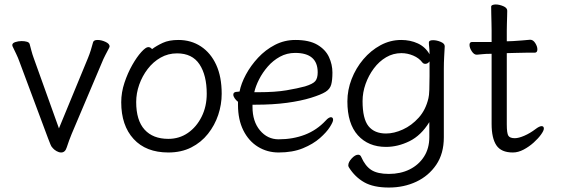

<svg xmlns="http://www.w3.org/2000/svg" viewBox="-20 -665 2540 860"><path d="M374 -405Q381 -422 386.5 -439.5Q392 -457 397 -476Q400 -486 417 -486Q434 -486 452.5 -477.5Q471 -469 471 -457Q471 -455 469 -451Q462 -438 452 -418.5Q442 -399 437 -386L301 -65Q295 -51 289.5 -35.5Q284 -20 279 -5Q272 18 254 18Q244 18 233.5 12Q223 6 217 -1Q209 -9 206 -18Q203 -27 195 -46L67 -389Q61 -406 53 -422.5Q45 -439 36 -458Q35 -460 35 -463Q35 -472 48.5 -476.5Q62 -481 77 -481Q90 -481 100.5 -478Q111 -475 113 -467Q116 -456 120.5 -438.5Q125 -421 131 -405L244 -90Z M661 -445Q681 -460 709 -473Q737 -486 779 -486Q836 -486 880 -457Q924 -428 948.5 -374.5Q973 -321 973 -245Q973 -197 957.5 -150.5Q942 -104 911.5 -65.5Q881 -27 836.5 -4.5Q792 18 734 18Q634 18 578.5 -42.5Q523 -103 523 -207Q523 -251 537.5 -294.5Q552 -338 572.5 -374Q593 -410 613 -432Q633 -454 644 -454Q654 -454 661 -445ZM734 -43Q783 -43 821.5 -69.5Q860 -96 883 -142Q906 -188 906 -245Q906 -328 873.5 -377Q841 -426 773 -426Q733 -426 699.5 -407Q666 -388 641.5 -356Q617 -324 603.5 -285.5Q590 -247 590 -208Q590 -126 627.5 -84.5Q665 -43 734 -43Z M1111 -196V-186Q1111 -121 1144.5 -81Q1178 -41 1228 -41Q1292 -41 1345.5 -61.5Q1399 -82 1439 -125Q1446 -133 1452 -136.5Q1458 -140 1462 -140Q1472 -140 1472 -128Q1472 -119 1457.5 -96Q1443 -73 1413 -46.5Q1383 -20 1337 -1Q1291 18 1228 18Q1177 18 1135.5 -7.5Q1094 -33 1070 -81Q1046 -129 1046 -195V-209Q1037 -216 1031 -225Q1025 -234 1025 -241Q1025 -254 1044 -254Q1045 -254 1048.5 -254.5Q1052 -255 1053 -255Q1060 -291 1081.5 -331Q1103 -371 1136 -406.5Q1169 -442 1211.5 -464Q1254 -486 1303 -486Q1365 -486 1401.5 -464.5Q1438 -443 1453.5 -409.5Q1469 -376 1469 -340Q1469 -306 1463.5 -286Q1458 -266 1438 -253.5Q1418 -241 1373 -227Q1328 -213 1265.5 -204.5Q1203 -196 1124 -196ZM1139 -252Q1213 -252 1263 -260.5Q1313 -269 1346 -278Q1382 -289 1392.5 -302Q1403 -315 1403 -341Q1403 -428 1302 -428Q1265 -428 1234 -411Q1203 -394 1179.5 -367Q1156 -340 1140.5 -309.5Q1125 -279 1119 -252Z M1903 -118Q1866 -58 1814 -32.5Q1762 -7 1709 -7Q1630 -7 1583 -59Q1536 -111 1536 -211Q1536 -262 1555 -311Q1574 -360 1607.5 -399.5Q1641 -439 1684.5 -462.5Q1728 -486 1777 -486Q1818 -486 1851.5 -470.5Q1885 -455 1904 -422Q1904 -441 1902.5 -453Q1901 -465 1901 -475Q1901 -485 1920 -485Q1936 -485 1954 -477.5Q1972 -470 1972 -458V-457Q1971 -438 1969.5 -411Q1968 -384 1968 -358V-50Q1968 23 1934 73Q1900 123 1844.5 149Q1789 175 1722 175Q1653 175 1611.5 151.5Q1570 128 1543 85Q1540 80 1540 76Q1540 61 1555.5 44.5Q1571 28 1584 28Q1594 28 1598 38Q1616 79 1643.5 96.5Q1671 114 1722 114Q1774 114 1814.5 94Q1855 74 1879 37Q1903 0 1903 -51ZM1904 -390Q1896 -379 1885 -379Q1877 -379 1872 -385Q1857 -405 1831 -416Q1805 -427 1778 -427Q1741 -427 1709.5 -408.5Q1678 -390 1654.5 -358.5Q1631 -327 1617.5 -289Q1604 -251 1604 -212Q1604 -133 1630.5 -100Q1657 -67 1709 -67Q1745 -67 1784.5 -85Q1824 -103 1855.5 -138Q1887 -173 1899 -225Q1902 -236 1903 -263Q1904 -290 1904 -324Q1904 -358 1904 -390Z M2182 -424H2178Q2156 -424 2143 -422.5Q2130 -421 2116 -420H2115Q2103 -420 2093 -435.5Q2083 -451 2083 -464Q2083 -477 2095 -477H2182V-528Q2182 -538 2181.5 -559Q2181 -580 2180.5 -602Q2180 -624 2180 -635Q2180 -640 2186 -642.5Q2192 -645 2200 -645Q2216 -645 2234 -637.5Q2252 -630 2252 -617Q2252 -609 2251.5 -592.5Q2251 -576 2250.5 -558Q2250 -540 2250 -528V-480L2278 -481Q2296 -482 2320 -484Q2344 -486 2354 -487H2355Q2368 -487 2377.5 -472Q2387 -457 2387 -444Q2387 -429 2375 -429Q2365 -429 2337 -429Q2309 -429 2289 -428L2250 -427V-108Q2250 -68 2257 -57Q2264 -46 2286 -46Q2303 -46 2328.5 -57Q2354 -68 2379 -87Q2396 -100 2406 -100Q2416 -100 2416 -89Q2416 -80 2403.5 -62.5Q2391 -45 2370.5 -26.5Q2350 -8 2325.5 5Q2301 18 2277 18Q2225 18 2203.5 -14Q2182 -46 2182 -110Z"/></svg>

Font: Moon Stars Kai HW
Style: Regular
Weight: 400
Designer: GuiWonder
Version: Version 1.101